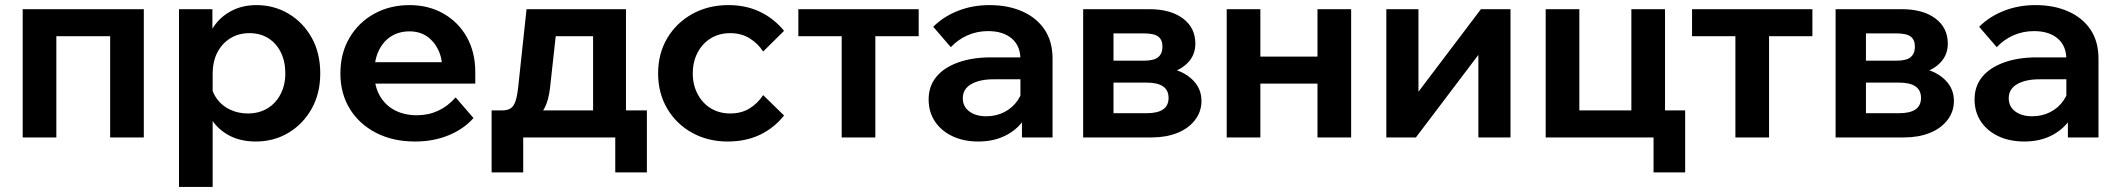

<svg xmlns="http://www.w3.org/2000/svg" viewBox="-20 -539 8301 753"><path d="M69 0V-503H544V0H412V-484L506 -397H102L201 -484V0Z M814 194H682V-503H813V-347H785Q792 -396 818.5 -435Q845 -474 888 -496.5Q931 -519 986 -519Q1055 -519 1112 -485Q1169 -451 1202.5 -391Q1236 -331 1236 -251Q1236 -172 1202 -112Q1168 -52 1111 -18Q1054 16 983 16Q918 16 871 -12Q824 -40 800 -87.5Q776 -135 779 -192L807 -210Q812 -176 832 -149.5Q852 -123 883.5 -108.5Q915 -94 952 -94Q996 -94 1029 -114Q1062 -134 1080.5 -170Q1099 -206 1099 -251Q1099 -298 1081.5 -333.5Q1064 -369 1032.5 -389Q1001 -409 958 -409Q916 -409 883.5 -389Q851 -369 832.5 -333.5Q814 -298 814 -248Z M1767 -157 1837 -76Q1799 -33 1739.5 -8.5Q1680 16 1608 16Q1521 16 1455 -18Q1389 -52 1352 -112Q1315 -172 1315 -251Q1315 -330 1350.5 -390.5Q1386 -451 1447.5 -485Q1509 -519 1586 -519Q1661 -519 1719.5 -485.5Q1778 -452 1811 -393Q1844 -334 1844 -256V-250H1715V-264Q1715 -310 1698.5 -344Q1682 -378 1653.5 -397Q1625 -416 1586 -416Q1545 -416 1514 -396.5Q1483 -377 1465.5 -340.5Q1448 -304 1448 -254Q1448 -201 1469.5 -163.5Q1491 -126 1528.5 -106.5Q1566 -87 1615 -87Q1705 -87 1767 -157ZM1844 -211H1400V-295H1828L1844 -256Z M1935 -62V-106H1949Q1970 -106 1982.5 -114Q1995 -122 2002 -143Q2009 -164 2013 -204L2045 -503H2435V-79H2306V-484L2397 -397H2068L2169 -484L2137 -193Q2131 -144 2115.5 -115Q2100 -86 2069.5 -74Q2039 -62 1987 -62ZM1908 137V-106H2517V137H2393V-71L2462 0H1987L2032 -71V137Z M2973 -166 3055 -86Q3016 -37 2960.5 -10.5Q2905 16 2834 16Q2756 16 2694 -18.5Q2632 -53 2596.5 -113.5Q2561 -174 2561 -251Q2561 -329 2597 -389.5Q2633 -450 2695.5 -484.5Q2758 -519 2837 -519Q2906 -519 2961 -492.5Q3016 -466 3055 -418L2973 -337Q2952 -369 2919.5 -389Q2887 -409 2844 -409Q2801 -409 2768 -389Q2735 -369 2716 -333Q2697 -297 2697 -251Q2697 -206 2716 -170Q2735 -134 2768 -114Q2801 -94 2844 -94Q2888 -94 2920 -114Q2952 -134 2973 -166Z M3281 0V-458H3413V0ZM3111 -397V-503H3583V-397Z M4108 0H3988V-101L3982 -117V-306Q3982 -359 3948 -388Q3914 -417 3855 -417Q3812 -417 3774.5 -400.5Q3737 -384 3709 -354L3640 -434Q3680 -474 3737 -496.5Q3794 -519 3861 -519Q3934 -519 3990 -494Q4046 -469 4077 -422.5Q4108 -376 4108 -309ZM3817 16Q3759 16 3715 -5Q3671 -26 3646.5 -63Q3622 -100 3622 -149Q3622 -201 3652 -237.5Q3682 -274 3737.5 -294Q3793 -314 3866 -314H3995V-228H3876Q3822 -228 3789 -209Q3756 -190 3756 -154Q3756 -121 3781.5 -102Q3807 -83 3848 -83Q3887 -83 3919 -99.5Q3951 -116 3971 -145Q3991 -174 3994 -211L4032 -193Q4032 -131 4005 -84Q3978 -37 3929.5 -10.5Q3881 16 3817 16Z M4228 0V-503H4487Q4571 -503 4619.5 -466.5Q4668 -430 4668 -368Q4668 -329 4645.5 -301Q4623 -273 4584 -258L4583 -267Q4631 -254 4661.5 -221.5Q4692 -189 4692 -143Q4692 -101 4666.5 -68Q4641 -35 4597 -17.5Q4553 0 4497 0ZM4347 -34 4282 -95H4477Q4520 -95 4541.5 -110Q4563 -125 4563 -155Q4563 -185 4541.5 -200Q4520 -215 4477 -215H4293V-301H4466Q4506 -301 4522.5 -315Q4539 -329 4539 -356Q4539 -383 4522.5 -395.5Q4506 -408 4466 -408H4277L4347 -472Z M5147 0V-503H5279V0ZM4791 0V-503H4923V0ZM4853 -211V-317H5224V-211Z M5417 0V-503H5543V-168L5536 -170L5788 -503H5904V0H5778V-335L5785 -333L5533 0Z M6042 0V-503H6174V-19L6075 -106H6436L6378 -19V-503H6510V0ZM6465 137V-106H6589V137Z M6786 0V-458H6918V0ZM6616 -397V-503H7088V-397Z M7179 0V-503H7438Q7522 -503 7570.5 -466.5Q7619 -430 7619 -368Q7619 -329 7596.5 -301Q7574 -273 7535 -258L7534 -267Q7582 -254 7612.5 -221.5Q7643 -189 7643 -143Q7643 -101 7617.5 -68Q7592 -35 7548 -17.5Q7504 0 7448 0ZM7298 -34 7233 -95H7428Q7471 -95 7492.5 -110Q7514 -125 7514 -155Q7514 -185 7492.5 -200Q7471 -215 7428 -215H7244V-301H7417Q7457 -301 7473.5 -315Q7490 -329 7490 -356Q7490 -383 7473.5 -395.5Q7457 -408 7417 -408H7228L7298 -472Z M8210 0H8090V-101L8084 -117V-306Q8084 -359 8050 -388Q8016 -417 7957 -417Q7914 -417 7876.5 -400.5Q7839 -384 7811 -354L7742 -434Q7782 -474 7839 -496.5Q7896 -519 7963 -519Q8036 -519 8092 -494Q8148 -469 8179 -422.5Q8210 -376 8210 -309ZM7919 16Q7861 16 7817 -5Q7773 -26 7748.5 -63Q7724 -100 7724 -149Q7724 -201 7754 -237.5Q7784 -274 7839.5 -294Q7895 -314 7968 -314H8097V-228H7978Q7924 -228 7891 -209Q7858 -190 7858 -154Q7858 -121 7883.5 -102Q7909 -83 7950 -83Q7989 -83 8021 -99.5Q8053 -116 8073 -145Q8093 -174 8096 -211L8134 -193Q8134 -131 8107 -84Q8080 -37 8031.5 -10.5Q7983 16 7919 16Z"/></svg>

Font: Wix Madefor Display
Style: Bold
Weight: 700
Designer: Dalton Maag Ltd
Foundry: Dalton Maag Ltd
Version: Version 3.100